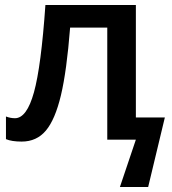

<svg xmlns="http://www.w3.org/2000/svg" viewBox="-20 -560 689 770"><path d="M524.9 -88.9H641.1L574.2 189.9H460.9L524.9 0H410.2V-449.2H261.2Q247.6 -275.4 224.4 -178Q201.2 -80.6 164.1 -36.4Q127 7.8 66.9 7.8Q26.9 7.8 3.9 -2V-92.8Q22 -85.9 40 -85.9Q87.4 -85.9 116.2 -189.9Q145 -293.9 162.1 -540H524.9Z"/></svg>

Font: Open Sans Semibold
Style: Regular
Weight: 600
Foundry: Ascender Corporation
Version: Version 1.10; ttfautohint (v1.5.65-e2d9)